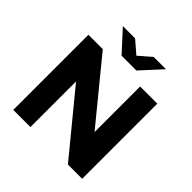

<svg xmlns="http://www.w3.org/2000/svg" viewBox="-229 -1083 1265 1265"><g transform="rotate(45 404.0 -450.5)"><path d="M83 0V-700H217L630 -196H565V-700H725V0H592L178 -504H243V0ZM335 -757 203 -901H317L455 -782H353L491 -901H605L473 -757Z"/></g></svg>

Font: MOST Montserrat
Style: Bold
Weight: 700
Designer: Julieta Ulanovsky
Foundry: Julieta Ulanovsky
Version: Version 8.000;March 11, 2024;FontCreator 15.0.0.2926 64-bit